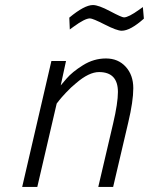

<svg xmlns="http://www.w3.org/2000/svg" viewBox="-20 -742 591 762"><path d="M373 -456C423 -456 448 -429.7 448 -377C448 -347.7 441.7 -306 429 -252L370 0H429L489 -256C502.3 -312 509 -357.3 509 -392C509 -426.7 499 -455 479 -477C459 -499 432.8 -510 400.5 -510C368.2 -510 337.7 -501 309 -483C280.3 -465 258.7 -447.3 244 -430L221 -403L242 -500H184L68 0H128L205 -331L215.5 -344.5C219.8 -350.2 228.7 -360.2 242 -374.5C255.3 -388.8 268.7 -401.3 282 -412C316 -441.3 346.3 -456 373 -456ZM463 -620C485.7 -620 515 -636 551 -668L547 -714L533 -704C504.3 -683.3 484 -673 472 -673C466 -673 447.7 -681.2 417 -697.5C386.3 -713.8 363.7 -722 349 -722C326.3 -722 295 -705.3 255 -672L257 -625L272 -636C302 -658 323.7 -669 337 -669C344.3 -669 364 -660.8 396 -644.5C428 -628.2 450.3 -620 463 -620Z"/></svg>

Font: Titillium Web
Style: Light Italic
Weight: 300
Italic angle: -13°
Version: Version 1.001;PS 57.000;hotconv 1.0.70;makeotf.lib2.5.55311